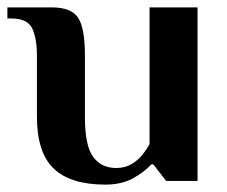

<svg xmlns="http://www.w3.org/2000/svg" viewBox="-30 -490 615 520"><path d="M255 10Q161 10 115.5 -33.5Q70 -77 70 -174V-340Q70 -385 57.5 -412.5Q45 -440 0 -440H-10V-470H110Q163 -470 181.5 -442Q200 -414 200 -340V-173Q200 -96 222 -65.5Q244 -35 285 -35Q309 -35 327 -46Q345 -57 357 -72.5Q369 -88 375 -100V-470H505V0H420L385 -45H380Q361 -24 330 -7Q299 10 255 10Z"/></svg>

Font: El Messiri
Style: Bold
Weight: 700
Designer: Mohamed Gaber
Foundry: Kief Type Foundry
Version: Version 2.020; ttfautohint (v1.8.3)